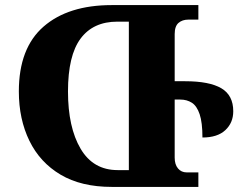

<svg xmlns="http://www.w3.org/2000/svg" viewBox="-20 -734 950 754"><path d="M707 -415Q802 -415 849 -387.5Q896 -360 896 -297Q896 -252 865 -223Q834 -194 775 -194Q775 -253 764 -285.5Q753 -318 733.5 -330.5Q714 -343 688 -343H666V-115Q666 -88 679 -72.5Q692 -57 713 -57H759V0H419Q299 0 218 -48Q137 -96 95.5 -181Q54 -266 54 -375Q54 -545 151 -629.5Q248 -714 419 -714H759V-657H720Q696 -657 681 -644Q666 -631 666 -600V-415ZM486 -66V-649H441Q346 -649 296.5 -582.5Q247 -516 247 -375Q247 -234 296.5 -150Q346 -66 442 -66Z"/></svg>

Font: Noto Serif Georgian ExtraBold
Style: Regular
Weight: 800
Designer: Monotype Design Team, Akaki Razmadze
Foundry: Google LLC
Version: Version 2.003; ttfautohint (v1.8.4.7-5d5b)